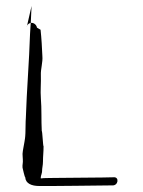

<svg xmlns="http://www.w3.org/2000/svg" viewBox="-20 -636 476 639"><path d="M64 -46C65 -25 86 -17 110 -17C112 -16 351 -19 353 -19C374 -17 378 -48 358 -46C358 -45 122 -44 123 -43C120 -42 117 -42 115 -43C116 -42 116 -53 117 -52C118 -58 120 -61 120 -66C120 -77 123 -86 123 -98C123 -117 125 -129 125 -149C123 -149 121 -201 119 -200C117 -236 119 -274 116 -309C114 -333 117 -362 116 -386C115 -406 123 -429 121 -450C120 -475 118 -510 115 -537C114 -537 104 -544 103 -544C102 -552 94 -560 85 -560C77 -560 69 -553 69 -546L85 -616C84 -587 82 -552 80 -524C77 -430 69 -336 66 -243C65 -239 65 -185 64 -183C64 -177 59 -150 58 -145C57 -143 55 -125 55 -124C55 -116 56 -110 56 -105C57 -94 54 -88 55 -78C56 -74 62 -46 64 -46Z"/></svg>

Font: Photofail
Style: Regular
Weight: 400
Foundry: Cannot Into Space Fonts
Version: Version 0.97